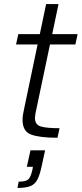

<svg xmlns="http://www.w3.org/2000/svg" viewBox="-20 -678 402 945"><path d="M263 0Q176 0 133.5 -15.5Q91 -31 91 -88Q91 -110 99 -144L165 -459H59L70 -510H176L207 -658H268L237 -510H362L351 -459H226L158 -136Q156 -129 154 -116.5Q152 -104 152 -98Q152 -64 181 -55.5Q210 -47 273 -47ZM66 247 72 216Q107 216 119 205Q131 194 139 160L142 143H112L130 62H202L185 140Q176 183 164 206Q152 229 129.5 238Q107 247 66 247Z"/></svg>

Font: Saira Light
Style: Italic
Weight: 300
Italic angle: -12°
Designer: Hector Gatti with collaboration of the Omnibus-Type team
Foundry: Omnibus-Type
Version: Version 1.100; ttfautohint (v1.8.3)